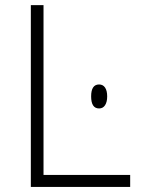

<svg xmlns="http://www.w3.org/2000/svg" viewBox="-20 -734 553 754"><path d="M101.1 0V-713.9H150.9V-46.9H491.2V0ZM337.9 -355.5Q337.9 -402.3 369.1 -402.3Q384.3 -402.3 392.6 -390.1Q400.9 -377.9 400.9 -355.5Q400.9 -333.5 392.6 -320.8Q384.3 -308.1 369.1 -308.1Q337.9 -308.1 337.9 -355.5Z"/></svg>

Font: JBL Sans
Style: Light
Weight: 300
Version: Version 1.10